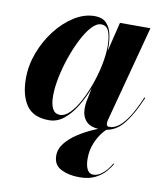

<svg xmlns="http://www.w3.org/2000/svg" viewBox="-80 -536 718 834"><g transform="rotate(10 279.0 -119.5)"><path d="M465 148.5Q457.5 162.5 441 182Q424.5 201.5 396.2 216.2Q368 231 325 231Q279 231 245 214Q211 197 211 155.5Q211 125.5 231.8 99.8Q252.5 74 285.2 53Q318 32 354 16.5Q390 1 420.5 -8.5L422 -5Q406.5 4.5 389.2 26Q372 47.5 359.8 78Q347.5 108.5 347.5 144.5Q347.5 175.5 356.8 192.5Q366 209.5 382.5 209.5Q400.5 209.5 416.2 198.5Q432 187.5 443.8 172.8Q455.5 158 461.5 146.5ZM352.5 -349Q352.5 -340.5 352 -330L383.5 -460H518L405.5 -36Q403.5 -28 403.5 -20.5Q403.5 -6.5 417 -6.5Q433 -6.5 452.5 -18.8Q472 -31 495 -64Q518 -97 544.5 -159.5L548.5 -158.5Q513.5 -75.5 476.2 -32.8Q439 10 380.5 10Q336.5 10 316.8 -11.5Q297 -33 297 -67.5Q297 -77.5 297.8 -85Q298.5 -92.5 299.5 -97.5L312 -159.5Q295 -115.5 271.5 -76.8Q248 -38 218.2 -14Q188.5 10 152.5 10Q83.5 10 53.2 -33.8Q23 -77.5 23 -152.5Q23 -210 44.2 -266.2Q65.5 -322.5 101.2 -368.5Q137 -414.5 181.2 -442.2Q225.5 -470 271.5 -470Q303.5 -470 321 -453.2Q338.5 -436.5 345.5 -409Q352.5 -381.5 352.5 -349ZM348.5 -351Q348.5 -390 339 -414.8Q329.5 -439.5 305 -439.5Q284.5 -439.5 263 -416Q241.5 -392.5 221.8 -353.8Q202 -315 186.2 -269.2Q170.5 -223.5 161.5 -178.8Q152.5 -134 152.5 -98.5Q152.5 -21 196 -21Q217.5 -21 239.2 -43Q261 -65 280.5 -101.5Q300 -138 315.5 -181.8Q331 -225.5 339.8 -269.8Q348.5 -314 348.5 -351Z"/></g></svg>

Font: Bodoni* 36pt
Style: Bold Italic
Weight: 700
Italic angle: -13°
Version: Version 2.3